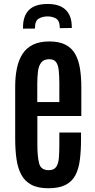

<svg xmlns="http://www.w3.org/2000/svg" viewBox="-20 -953 483 981"><path d="M227.1 8.8Q173.3 8.8 139.9 -9.3Q106.4 -27.3 88.6 -60.8Q70.8 -94.2 64.2 -141.1Q57.6 -188 57.6 -245.1V-510.3Q57.6 -561.5 66.4 -604Q75.2 -646.5 95 -677.2Q114.7 -708 148.4 -724.6Q182.1 -741.2 231.9 -741.2Q282.7 -741.2 314.9 -724.4Q347.2 -707.5 364.5 -676.5Q381.8 -645.5 388.7 -602.3Q395.5 -559.1 395.5 -506.3V-360.4H170.9V-215.3Q170.9 -152.8 179.9 -118.2Q189 -83.5 229 -83.5Q255.4 -83.5 266.8 -99.9Q278.3 -116.2 280.8 -145.8Q283.2 -175.3 283.2 -214.4V-275.9H394V-241.2Q394 -183.6 388.2 -137.2Q382.3 -90.8 365.5 -58.3Q348.6 -25.9 315.4 -8.5Q282.2 8.8 227.1 8.8ZM170.4 -431.6H283.2V-525.4Q283.2 -565.9 280 -594Q276.9 -622.1 266.1 -636.2Q255.4 -650.4 231.4 -650.4Q204.1 -650.4 190.9 -633.8Q177.7 -617.2 174.1 -588.4Q170.4 -559.6 170.4 -522ZM97.7 -806.6V-813Q97.2 -870.1 127.2 -901.1Q157.2 -932.1 220.7 -932.6Q282.2 -933.6 314.2 -904.1Q346.2 -874.5 346.7 -817.4V-810.1L285.6 -809.1Q285.2 -847.7 265.9 -858.6Q246.6 -869.6 220.7 -869.1Q196.3 -868.7 177.2 -857.4Q158.2 -846.2 158.7 -807.1Z"/></svg>

Font: Antonio SemiBold
Style: Regular
Weight: 600
Designer: Vernon Adams
Foundry: Vernon Adams
Version: Version 1.002